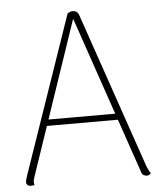

<svg xmlns="http://www.w3.org/2000/svg" viewBox="-51 -745 665 798"><g transform="rotate(-5 281.0 -346.0)"><path d="M282 -700Q291 -700 297.5 -695.5Q304 -691 307 -683L531 -31Q535 -21 539 -13.5Q543 -6 547 -1Q543 4 539 6Q535 8 530 8Q523 8 516.5 4.5Q510 1 508 -6L275 -686H287L64 -29Q63 -25 61 -19Q59 -13 59 -8Q59 -5 59.5 -1Q60 3 61 6Q57 7 53.5 7.5Q50 8 45 8Q37 8 31.5 3Q26 -2 27 -10Q27 -15 29.5 -22Q32 -29 33 -34L260 -692Q271 -700 282 -700ZM130 -260H435V-234H130Z"/></g></svg>

Font: Arima Thin Thin
Style: Regular
Weight: 250
Version: Version 1.100